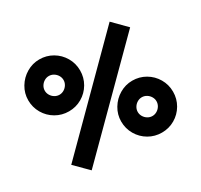

<svg xmlns="http://www.w3.org/2000/svg" viewBox="-155 -937 1209 1154"><g transform="rotate(-30 450.0 -360.0)"><path d="M60 -555Q60 -603 84.8 -644.5Q109.5 -686 151 -710.5Q192.5 -735 240 -735Q289 -735 330.2 -711Q371.5 -687 395.8 -645.5Q420 -604 420 -555Q420 -506 395.8 -464.5Q371.5 -423 330.2 -399Q289 -375 240 -375Q191 -375 149.8 -399Q108.5 -423 84.2 -464.5Q60 -506 60 -555ZM810 -629 180 0 90 -90 720 -720ZM305 -555Q305 -572 296 -587Q287 -602 272 -611Q257 -620 240 -620Q223 -620 208 -611Q193 -602 184 -587Q175 -572 175 -555Q175 -538 184 -523Q193 -508 208 -499Q223 -490 240 -490Q257 -490 272 -499Q287 -508 296 -523Q305 -538 305 -555ZM480 -165Q480 -213 504.8 -254.5Q529.5 -296 571 -320.5Q612.5 -345 660 -345Q709 -345 750.2 -321Q791.5 -297 815.8 -255.5Q840 -214 840 -165Q840 -116 815.8 -74.5Q791.5 -33 750.2 -9Q709 15 660 15Q611 15 569.8 -9Q528.5 -33 504.2 -74.5Q480 -116 480 -165ZM725 -165Q725 -182 716 -197Q707 -212 692 -221Q677 -230 660 -230Q643 -230 628 -221Q613 -212 604 -197Q595 -182 595 -165Q595 -148 604 -133Q613 -118 628 -109Q643 -100 660 -100Q677 -100 692 -109Q707 -118 716 -133Q725 -148 725 -165Z"/></g></svg>

Font: Hauora ExtraBold
Style: Regular
Weight: 800
Designer: Wayne Shih
Foundry: WCYS
Version: Version 1.001